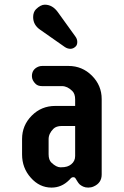

<svg xmlns="http://www.w3.org/2000/svg" viewBox="-20 -808 540 837"><path d="M119.1 -476.1Q119.1 -505.4 146.5 -517.1Q154.3 -520.5 163.6 -520.5H278.8Q338.4 -520.5 380.9 -478Q423.3 -435.5 423.3 -376V-47.4Q423.3 -10.3 388.2 4.9Q377.4 9.8 364.7 9.8Q352.1 9.8 343 5.6Q334 1.5 327.6 -3.9Q322.3 -8.8 316.9 -17.8Q311.5 -26.9 308.6 -31.2Q305.7 -35.6 299.3 -35.6Q293 -35.6 289.1 -31.2L281.2 -22.9Q248.5 9.8 204.6 9.8Q152.3 9.8 114.3 -33.2Q76.2 -75.7 76.2 -134.8V-202.1Q76.2 -261.7 118.7 -304.2Q160.6 -346.2 220.7 -346.2H307.6V-374.5Q307.6 -398.9 295.4 -411.1Q273.9 -432.6 250 -432.6H163.6Q145.5 -432.6 135.7 -441.9Q119.1 -457.5 119.1 -476.1ZM191.9 -135.7Q191.9 -110.8 204.1 -99.1Q225.6 -78.6 243.7 -78.6Q261.7 -78.6 272.2 -82Q282.7 -85.4 290.5 -91.8Q307.6 -105.5 307.6 -127.9V-258.8H250Q225.1 -258.8 212.9 -246.6Q191.9 -225.6 191.9 -201.2ZM308.6 -648.9Q316.9 -637.7 316.9 -625.2Q316.9 -612.8 310.5 -606Q299.8 -595.2 287.1 -595.2Q274.4 -595.2 262.7 -603L155.3 -678.2Q124.5 -699.2 124.5 -733.4Q124.5 -754.9 136.7 -767.6Q157.2 -787.6 175.3 -787.6Q208.5 -787.6 231.9 -755.4Z"/></svg>

Font: Supermercado
Style: Regular
Weight: 400
Designer: James Grieshaber
Foundry: James Grieshaber
Version: Version 1.002